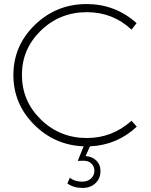

<svg xmlns="http://www.w3.org/2000/svg" viewBox="-20 -720 743 946"><path d="M402 49Q434 51 454.5 71Q475 91 475 121Q476 158 451 182Q426 206 387 206Q342 206 312 184L324 156Q348 175 385 175Q412 175 429 159Q446 143 445 119Q444 99 430 85.5Q416 72 393 72Q369 72 363 73L392 1Q248 -5 147 -107Q46 -209 46 -350Q46 -495 152 -597.5Q258 -700 407 -700Q548 -700 653 -606L628 -574Q536 -660 408 -660Q275 -660 181.5 -569.5Q88 -479 88 -351Q88 -222 181.5 -131Q275 -40 408 -40Q533 -40 628 -125L654 -96Q557 -5 423 1Z"/></svg>

Font: Montserrat Ultra Light
Style: Regular
Weight: 200
Designer: Julieta Ulanovsky
Foundry: Julieta Ulanovsky
Version: Version 3.100;PS 003.100;hotconv 1.0.88;makeotf.lib2.5.64775